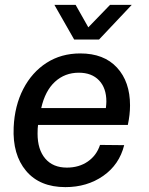

<svg xmlns="http://www.w3.org/2000/svg" viewBox="-20 -757 611 787"><path d="M36 -235Q40 -324 75.5 -392.5Q111 -461 171 -499.5Q231 -538 309 -538Q406 -538 459.5 -480Q513 -422 513 -325Q513 -287 504 -245H136Q134 -233 134 -209Q134 -144 165.5 -107Q197 -70 254 -70Q304 -70 340 -95Q376 -120 390 -163L489 -162Q469 -82 403 -36Q337 10 248 10Q143 10 87 -56.5Q31 -123 36 -235ZM414 -314Q416 -332 416 -341Q416 -396 386 -427.5Q356 -459 303 -459Q246 -459 205.5 -422Q165 -385 149 -314ZM203 -737H290L342 -645L431 -737H520L386 -595H284Z"/></svg>

Font: Mona Sans Medium
Style: Italic
Weight: 500
Italic angle: -11.7°
Designer: Deni Anggara
Foundry: GitHub
Version: Version 2.000